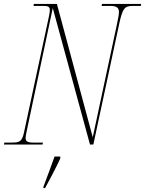

<svg xmlns="http://www.w3.org/2000/svg" viewBox="-35 -734 737 975"><path d="M-15 0H181L183 -10H133C105 -10 95 -17 95 -32C95 -42 98 -56 102 -75L233 -693L422 0H439L571 -616C588 -693 598 -704 641 -704H680L682 -714H483L481 -704H526C555 -704 569 -696 569 -673C569 -662 566 -646 560 -616L436 -37L254 -714H137L135 -704H187C209 -704 218 -699 218 -684C218 -677 217 -668 214 -653L87 -62C77 -16 66 -10 25 -10H-13ZM186 213 185 221H194C215 183 252 113 271 71V61H242C225 109 202 171 186 213Z"/></svg>

Font: Noto Serif Display Condensed Thin
Style: Italic
Weight: 100
Width: 3
Italic angle: -12°
Designer: Monotype Design Team
Foundry: Monotype Imaging Inc.
Version: Version 2.009